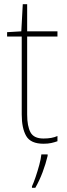

<svg xmlns="http://www.w3.org/2000/svg" viewBox="-20 -678 319 919"><path d="M188 -15Q209 -15 225.5 -18Q242 -21 255 -27V-2Q241 3 225.5 6.5Q210 10 188 10Q127 10 105.5 -27Q84 -64 84 -130V-503H14V-524L82 -528L89 -658H110V-528H255V-503H110V-130Q110 -74 126 -44.5Q142 -15 188 -15ZM208 68Q199 106 184 146Q169 186 149 221H133V214Q141 197 150.5 169Q160 141 168 111.5Q176 82 178 61H208Z"/></svg>

Font: Noto Sans Tamil SemiCondensed Thin
Style: Regular
Weight: 100
Width: 4
Designer: Jelle Bosma - Monotype Design Team
Foundry: Monotype Imaging Inc.
Version: Version 2.004; ttfautohint (v1.8.4.7-5d5b)